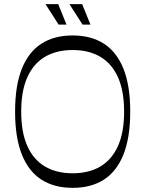

<svg xmlns="http://www.w3.org/2000/svg" viewBox="-20 -885 696 920"><path d="M328.1 15.1Q239.7 15.1 178.2 -24.4Q116.7 -64 84.5 -145.2Q52.3 -226.4 52.3 -350Q52.3 -474.6 84.6 -555.3Q116.9 -636 178.3 -675.6Q239.7 -715.1 328.1 -715.1Q416.6 -715.1 478 -675.6Q539.4 -636 571.7 -555.3Q604 -474.6 604 -350Q604 -226.4 571.8 -145.2Q539.6 -64 478.1 -24.4Q416.7 15.1 328.1 15.1ZM328.1 -54.7Q406.1 -54.7 461.1 -87.4Q516.1 -120.1 545.4 -185.6Q574.7 -251 574.7 -350Q574.7 -449.1 545.4 -514.5Q516.1 -579.9 461.1 -612.6Q406.1 -645.3 328.1 -645.3Q250.3 -645.3 195.2 -612.6Q140.1 -579.9 110.9 -514.5Q81.6 -449.1 81.6 -350Q81.6 -251 110.9 -185.6Q140.1 -120.1 195.2 -87.4Q250.3 -54.7 328.1 -54.7ZM375.6 -767.1 312.7 -865.1H373.6L413.4 -767.1ZM260.9 -767.1 198 -865.1H258.9L298.7 -767.1Z"/></svg>

Font: Ojuju ExtraLight
Style: Regular
Weight: 200
Designer: Chisaokwu Joboson, Mirko Velimirovic
Foundry: Udi Foundry
Version: Version 1.000